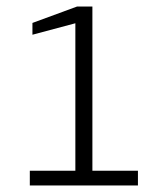

<svg xmlns="http://www.w3.org/2000/svg" viewBox="-20 -846 496 586"><path d="M401 -325V-280H71V-325H210V-775L79 -740V-776L215 -826H262V-325Z"/></svg>

Font: Exo Light
Style: Regular
Weight: 300
Designer: Natanael Gama
Foundry: Natanael Gama
Version: Version 1.500; ttfautohint (v1.6)